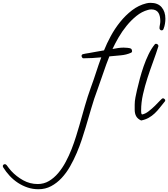

<svg xmlns="http://www.w3.org/2000/svg" viewBox="-520 -820 1199 1369"><path d="M658.2 -104.5Q658.2 -102.5 657.2 -100.6Q656.2 -98.6 655.3 -96.7Q636.7 -74.2 619.6 -52.2Q602.5 -30.3 583 -11.7Q563.5 6.8 540 20Q516.6 33.2 486.3 39.1Q460.9 27.3 450.7 8.3Q440.4 -10.7 440.4 -38.1V-73.2Q440.4 -98.6 445.8 -126Q451.2 -153.3 457 -178.7Q465.8 -216.8 477.5 -260.7Q489.3 -304.7 504.4 -348.1Q519.5 -391.6 539.1 -432.1Q558.6 -472.7 583 -502.9Q585.9 -507.8 591.8 -507.8Q598.6 -507.8 604 -503.4Q609.4 -499 609.4 -492.2V-490.2Q592.8 -437.5 571.8 -380.4Q550.8 -323.2 531.7 -264.6Q512.7 -206.1 499.5 -147.5Q486.3 -88.9 486.3 -34.2Q486.3 -28.3 486.8 -17.6Q487.3 -6.8 493.2 -3.9Q515.6 -7.8 539.6 -26.4Q563.5 -44.9 584.5 -65.4Q605.5 -85.9 620.6 -102.5Q635.7 -119.1 641.6 -119.1Q647.5 -119.1 652.8 -114.3Q658.2 -109.4 658.2 -104.5ZM659.2 -686.5Q659.2 -669.9 656.2 -650.9Q653.3 -631.8 646.5 -615.2Q643.6 -603.5 631.8 -603.5Q626 -603.5 621.6 -608.4Q617.2 -613.3 617.2 -619.1Q617.2 -629.9 620.1 -643.1Q623 -656.2 623 -669.9Q623 -685.5 620.1 -700.7Q617.2 -715.8 610.4 -727.5Q603.5 -739.3 590.8 -746.1Q578.1 -752.9 559.6 -752.9Q544.9 -752.9 534.2 -749Q491.2 -737.3 453.1 -706.5Q415 -675.8 382.8 -636.2Q350.6 -596.7 325.2 -552.7Q299.8 -508.8 282.2 -470.7Q301.8 -474.6 321.8 -477.5Q341.8 -480.5 361.3 -480.5Q371.1 -480.5 388.2 -479Q405.3 -477.5 413.1 -473.6Q417 -471.7 419.4 -465.8Q421.9 -460 421.9 -456.1Q421.9 -453.1 420.4 -449.7Q418.9 -446.3 415 -444.3Q380.9 -428.7 338.9 -425.3Q296.9 -421.9 259.8 -418Q236.3 -359.4 216.8 -300.8Q197.3 -242.2 175.8 -183.6Q150.4 -116.2 130.9 -48.3Q111.3 19.5 90.8 87.9Q79.1 127 63.5 174.3Q47.9 221.7 26.9 271Q5.9 320.3 -20.5 366.7Q-46.9 413.1 -80.6 449.2Q-114.3 485.4 -155.3 507.3Q-196.3 529.3 -246.1 529.3Q-286.1 529.3 -322.8 517.1Q-359.4 504.9 -391.6 483.9Q-423.8 462.9 -450.7 434.1Q-477.5 405.3 -498 372.1Q-500 368.2 -500 364.3Q-500 358.4 -495.6 354.5Q-491.2 350.6 -485.4 350.6Q-478.5 350.6 -472.7 357.4Q-464.8 368.2 -457 378.4Q-449.2 388.7 -440.4 398.4Q-403.3 438.5 -355 465.3Q-306.6 492.2 -251 492.2Q-207 492.2 -170.9 470.7Q-134.8 449.2 -105 414.1Q-75.2 378.9 -51.3 334Q-27.3 289.1 -9.3 242.7Q8.8 196.3 22.5 151.9Q36.1 107.4 45.9 74.2Q65.4 4.9 85 -63.5Q104.5 -131.8 128.9 -199.2Q148.4 -252 165.5 -305.2Q182.6 -358.4 202.1 -411.1Q169.9 -408.2 137.7 -406.2Q105.5 -404.3 73.2 -404.3Q69.3 -404.3 65.4 -410.6Q61.5 -417 61.5 -420.9Q61.5 -429.7 70.3 -433.6Q81.1 -436.5 91.3 -438Q101.6 -439.5 112.3 -441.4Q139.6 -446.3 166.5 -451.2Q193.4 -456.1 221.7 -460.9Q241.2 -509.8 270 -563Q298.8 -616.2 336.9 -663.6Q375 -710.9 421.4 -746.6Q467.8 -782.2 522.5 -795.9Q530.3 -797.9 537.6 -798.8Q544.9 -799.8 552.7 -799.8Q605.5 -799.8 632.3 -768.6Q659.2 -737.3 659.2 -686.5Z"/></svg>

Font: Calligraffiti
Style: Regular
Weight: 400
Designer: Dathan Boardman
Foundry: Open Window
Version: Version 1.000